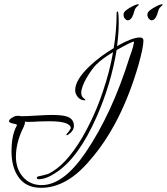

<svg xmlns="http://www.w3.org/2000/svg" viewBox="-20 -755 797 917"><path d="M176 142Q103 142 67 89Q35 42 35 -32Q35 -107 58 -151Q61 -156 61 -158Q61 -162 42 -165Q23 -169 23 -176Q23 -185 40 -194Q47 -199 53.5 -200.5Q60 -202 65 -202Q67 -202 69 -202Q71 -202 75 -201Q79 -200 82 -200Q85 -200 86 -200Q109 -200 155 -203Q202 -206 225 -206Q272 -206 294 -200Q333 -190 333 -154Q333 -128 301 -109Q297 -109 297 -111Q297 -115 308 -126Q318 -141 318 -142Q318 -176 214 -176Q206 -176 194.5 -175.5Q183 -175 168 -175Q152 -174 141 -173.5Q130 -173 122 -173Q115 -173 109 -173Q103 -173 98 -174Q99 -173 99 -168Q99 -163 93 -149Q56 -75 56 -7Q56 50 88 88Q122 129 179 129Q283 129 389 -27Q451 -118 504 -232.5Q557 -347 600 -485Q611 -514 615.5 -532Q620 -550 620 -555Q620 -556 619 -556Q608 -556 537 -516Q524 -436 500 -355.5Q476 -275 441 -196Q355 -1 248 69Q201 101 164 101Q156 101 156 94Q156 89 164 87Q172 86 183 83Q194 80 209 76Q292 38 372 -97Q401 -147 426.5 -203Q452 -259 472 -320Q488 -367 500 -413.5Q512 -460 520 -506Q468 -475 439 -446Q417 -423 393 -382Q368 -338 368 -311Q368 -293 383 -283Q388 -280 388 -278Q388 -276 383 -276Q366 -276 352 -291Q339 -307 339 -324Q339 -374 409 -440Q459 -487 523 -525Q530 -566 533.5 -608.5Q537 -651 537 -694Q537 -699 542 -701Q547 -698 547 -645Q547 -620 545 -592.5Q543 -565 539 -535Q612 -576 648 -576Q665 -576 665 -561Q665 -530 642 -447Q601 -305 543 -190.5Q485 -76 409 11Q299 142 176 142ZM589 -658Q584 -658 577 -665.5Q570 -673 570 -686Q570 -697 583.5 -707Q597 -717 611 -724Q622 -730 629.5 -732.5Q637 -735 640 -735Q643 -735 643 -732Q643 -731 638 -727Q633 -723 629 -718Q625 -713 622.5 -705Q620 -697 617 -687Q607 -658 589 -658ZM703 -658Q698 -658 691 -665.5Q684 -673 684 -686Q684 -697 697.5 -707Q711 -717 725 -724Q736 -730 743.5 -732.5Q751 -735 754 -735Q757 -735 757 -732Q757 -731 752 -727Q747 -723 743 -718Q739 -713 736.5 -705Q734 -697 731 -687Q721 -658 703 -658Z"/></svg>

Font: Ruthie
Style: Regular
Weight: 400
Designer: Robert E. Leuschke
Foundry: Robert E. Leuschke
Version: Version 1.012